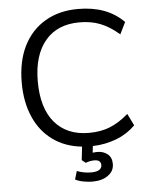

<svg xmlns="http://www.w3.org/2000/svg" viewBox="-60 -770 804 1014"><g transform="rotate(-5 342.0 -262.5)"><path d="M634 -82Q591 -39 534 -17Q505 -6 473.5 0.5Q442 7 407 8L403 43Q411 42 417 41.5Q423 41 427 41Q460 41 482 59Q504 77 504 111Q504 149 473 171Q442 195 387 195Q376 195 365 193.5Q354 192 341 190Q318 186 298 176L311 132Q348 146 387 146Q414 146 429 137Q443 128 443 111Q443 99 434 91Q426 84 408 84Q385 84 362 93L342 77L350 6Q261 -3 196 -50Q131 -97 97 -175Q62 -254 62 -357Q62 -470 102 -551Q143 -633 217 -676Q291 -720 392 -720Q468 -720 528 -698Q588 -676 634 -630L603 -567Q552 -611 503 -630Q455 -649 393 -649Q276 -649 212 -573Q147 -496 147 -357Q147 -216 211 -140Q276 -63 393 -63Q455 -63 503 -82Q552 -101 603 -145Z"/></g></svg>

Font: PRinguin Sans
Style: Regular
Weight: 400
Designer: Vernon Adams
Foundry: Vernon Adams
Version: ""